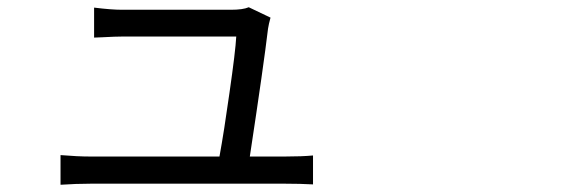

<svg xmlns="http://www.w3.org/2000/svg" viewBox="-20 -513 1540 525"><path d="M145.5 -7.8V-88.9Q192.4 -85 226.6 -85H580.1Q592.8 -154.3 607.4 -258.8Q624 -374 626 -413.1H315.4Q295.9 -413.1 259.8 -411.1Q245.1 -410.2 237.3 -410.2V-492.2Q284.2 -486.3 314.5 -486.3H611.3Q644.5 -486.3 660.2 -493.2L719.7 -464.8Q714.8 -447.3 712.9 -434.6Q701.2 -335.9 663.1 -85H758.8Q805.7 -85 835.9 -87.9V-8.8Q800.8 -10.7 761.7 -10.7H226.6Q188.5 -10.7 145.5 -7.8Z"/></svg>

Font: Bpmf GenYo Gothic R
Style: R
Weight: 400
Foundry: But Ko
Version: Version 1.320